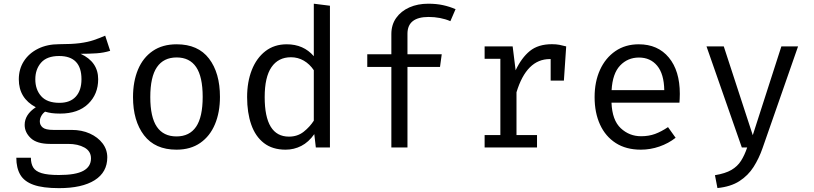

<svg xmlns="http://www.w3.org/2000/svg" viewBox="-20 -788 4348 1026"><path d="M542.1 -597.4 568.7 -516.4Q533.8 -505.6 495.1 -503.1Q456.4 -500.5 410.8 -500.5Q504.6 -457.4 504.6 -364.6Q504.6 -284.6 451 -232.8Q397.4 -181 301.5 -181Q274.4 -181 256.2 -183.6Q237.9 -186.2 221 -191.3Q208.7 -182.6 200.8 -168.5Q192.8 -154.4 192.8 -139Q192.8 -119.5 208.2 -106.7Q223.6 -93.8 265.1 -93.8H362.6Q416.9 -93.8 460 -74.4Q503.1 -54.9 528.2 -21.8Q553.3 11.3 553.3 52.8Q553.3 132.3 485.9 174.9Q418.5 217.4 295.4 217.4Q209.2 217.4 159.5 199.7Q109.7 182.1 88.5 145.9Q67.2 109.7 67.2 54.9H145.1Q145.1 86.2 157.4 106.7Q169.7 127.2 202.1 137.2Q234.4 147.2 294.9 147.2Q384.1 147.2 425.1 124.9Q466.2 102.6 466.2 58.5Q466.2 20 431.3 0.5Q396.4 -19 344.1 -19H247.7Q177.4 -19 144.6 -49.7Q111.8 -80.5 111.8 -120.5Q111.8 -175.9 171.3 -214.9Q80.5 -263.1 80.5 -364.1Q80.5 -419 107.7 -461.3Q134.9 -503.6 183.6 -527.7Q232.3 -551.8 295.9 -551.8Q364.1 -551.8 406.7 -557.4Q449.2 -563.1 479.7 -573.3Q510.3 -583.6 542.1 -597.4ZM295.9 -488.7Q230.8 -488.7 199.7 -453.3Q168.7 -417.9 168.7 -364.1Q168.7 -309.2 200.3 -273.8Q231.8 -238.5 297.9 -238.5Q354.9 -238.5 385.1 -271.8Q415.4 -305.1 415.4 -364.6Q415.4 -488.7 295.9 -488.7Z M924.1 -551.3Q1038.5 -551.3 1096.9 -474.9Q1155.4 -398.5 1155.4 -270.3Q1155.4 -187.7 1128.7 -124.1Q1102.1 -60.5 1050.3 -24.4Q998.5 11.8 923.1 11.8Q808.7 11.8 749.7 -65.1Q690.8 -142.1 690.8 -269.2Q690.8 -352.3 717.4 -416.2Q744.1 -480 796.2 -515.6Q848.2 -551.3 924.1 -551.3ZM924.1 -481Q854.4 -481 818.7 -429.2Q783.1 -377.4 783.1 -269.2Q783.1 -162.1 818.2 -110.5Q853.3 -59 923.1 -59Q992.8 -59 1027.9 -110.8Q1063.1 -162.6 1063.1 -270.3Q1063.1 -377.9 1028.2 -429.5Q993.3 -481 924.1 -481Z M1656.9 -768.2 1743.1 -757.4V0H1667.7L1659.5 -71.3Q1629.2 -28.2 1590 -8.2Q1550.8 11.8 1506.2 11.8Q1435.9 11.8 1390.3 -23.6Q1344.6 -59 1322.6 -122.3Q1300.5 -185.6 1300.5 -269.2Q1300.5 -350.3 1325.6 -414.1Q1350.8 -477.9 1398.2 -514.6Q1445.6 -551.3 1512.3 -551.3Q1602.1 -551.3 1656.9 -487.7ZM1534.9 -482.1Q1467.2 -482.1 1430.8 -429.2Q1394.4 -376.4 1394.4 -269.2Q1394.4 -57.9 1524.1 -57.9Q1569.7 -57.9 1602.6 -83.8Q1635.4 -109.7 1656.9 -143.1V-412.8Q1634.9 -445.6 1603.6 -463.8Q1572.3 -482.1 1534.9 -482.1Z M2268.2 -768.2Q2311.8 -768.2 2347.2 -760.5Q2382.6 -752.8 2414.4 -739L2386.7 -674.9Q2360.5 -686.2 2331 -691.8Q2301.5 -697.4 2270.8 -697.4Q2157.4 -697.4 2157.4 -607.7V-497.9H2340.5L2331.3 -430.3H2157.4V0H2071.3V-430.3H1942.6V-497.9H2071.3V-605.6Q2071.3 -655.9 2097.2 -692.3Q2123.1 -728.7 2167.7 -748.5Q2212.3 -768.2 2268.2 -768.2Z M2569.7 0V-66.2H2653.8V-473.8H2569.7V-540H2719.5L2735.4 -412.3Q2766.7 -479 2811.3 -515.4Q2855.9 -551.8 2929.2 -551.8Q2951.8 -551.8 2969.5 -548.5Q2987.2 -545.1 3005.6 -540L2993.3 -357.4H2922.6V-472.3Q2920.5 -472.3 2917.9 -472.3Q2793.8 -472.3 2740 -294.9V-66.2H2849.7V0Z M3247.7 -239.5Q3251.3 -145.6 3297.2 -102.8Q3343.1 -60 3405.6 -60Q3447.2 -60 3480.5 -72.3Q3513.8 -84.6 3549.7 -108.7L3590.3 -51.8Q3552.8 -22.1 3504.1 -5.1Q3455.4 11.8 3404.6 11.8Q3325.6 11.8 3270.5 -23.6Q3215.4 -59 3186.4 -122.3Q3157.4 -185.6 3157.4 -269.2Q3157.4 -351.3 3186.4 -414.9Q3215.4 -478.5 3268.5 -514.9Q3321.5 -551.3 3393.3 -551.3Q3495.4 -551.3 3554.1 -480.5Q3612.8 -409.7 3612.8 -286.7Q3612.8 -272.8 3612.1 -260.5Q3611.3 -248.2 3610.8 -239.5ZM3394.4 -480.5Q3334.4 -480.5 3293.8 -437.9Q3253.3 -395.4 3248.2 -306.2H3529.7Q3528.2 -392.8 3491.8 -436.7Q3455.4 -480.5 3394.4 -480.5Z M4244.6 -540 4054.9 3.6Q4035.9 58.5 4006.9 104.1Q3977.9 149.7 3931.5 179.7Q3885.1 209.7 3813.8 216.9L3800.5 148.2Q3856.4 139 3888.7 120Q3921 101 3939.7 71.5Q3958.5 42.1 3972.8 0H3944.1L3755.4 -540H3847.7L4002.6 -65.6L4155.4 -540Z"/></svg>

Font: FiraCode Nerd Font Mono
Style: Regular
Weight: 400
Monospace: yes
Designer: Carrois Corporate, Edenspiekermann AG, Nikita Prokopov
Foundry: Carrois Corporate, Edenspiekermann AG, Nikita Prokopov
Version: Version 6.002;Nerd Fonts 3.4.0